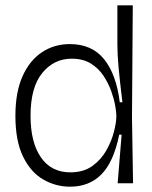

<svg xmlns="http://www.w3.org/2000/svg" viewBox="-20 -690 571 723"><path d="M244 13Q190 13 143 -14Q96 -41 67 -100Q38 -159 38 -254Q38 -342 64.5 -402Q91 -462 137.5 -493Q184 -524 243 -524Q326 -524 372 -467Q418 -410 431 -305H441Q431 -386 426.5 -436Q422 -486 422 -523V-670H480L477 -248L481 0H423L438 -183H429Q408 -80 362 -33.5Q316 13 244 13ZM245 -41Q295 -41 328.5 -65.5Q362 -90 381.5 -125.5Q401 -161 409.5 -195.5Q418 -230 418 -249V-257Q418 -267 414 -291Q410 -315 399.5 -345Q389 -375 370.5 -403.5Q352 -432 322.5 -450.5Q293 -469 250 -469Q183 -469 139 -415Q95 -361 95 -254Q95 -154 134 -97.5Q173 -41 245 -41Z"/></svg>

Font: Bricolage Grotesque 48pt ExtraLight
Style: Regular
Weight: 200
Designer: Mathieu Triay
Foundry: Atelier Triay
Version: Version 1.000; ttfautohint (v1.8.4.7-5d5b);gftools[0.9.32]